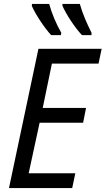

<svg xmlns="http://www.w3.org/2000/svg" viewBox="-20 -964 541 984"><path d="M400 -784H449V-796C426 -842 403 -894 389 -944H300V-934C319 -891 363 -823 400 -784ZM242 -784H292L294 -796C269 -839 245 -896 232 -944H144L143 -934C161 -892 207 -822 242 -784ZM26 0H350L366 -76H127L183 -335H406L421 -411H199L246 -638H485L501 -714H177Z"/></svg>

Font: Noto Sans SemiCondensed
Style: Italic
Weight: 400
Width: 4
Italic angle: -12°
Designer: Monotype Design Team
Foundry: Monotype Imaging Inc.
Version: Version 2.013